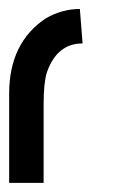

<svg xmlns="http://www.w3.org/2000/svg" viewBox="-20 -399 261 419"><path d="M154.3 -379.4 160.2 -304.2Q104 -304.2 82 -240.2Q75.2 -216.8 75.2 -173.3V0H0V-194.8Q0 -306.2 80.6 -359.4Q116.2 -379.4 154.3 -379.4Z"/></svg>

Font: Gasq
Style: Regular
Weight: 400
Designer: Husham Jawad
Version: Version 1.00;December 29, 2020;FontCreator 13.0.0.2683 32-bi